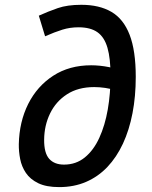

<svg xmlns="http://www.w3.org/2000/svg" viewBox="-20 -762 626 792"><path d="M224.1 9.8Q170.9 9.8 137.7 -6.3Q104.5 -22.5 86.9 -48.6Q69.3 -74.7 63.2 -106Q57.1 -137.2 57.6 -167.5Q59.6 -259.8 96.4 -333.3Q133.3 -406.7 199.7 -449.7Q266.1 -492.7 356 -492.7Q391.6 -492.7 429.9 -485.1Q468.3 -477.5 509.8 -461.9L462.9 -388.2Q437.5 -396 413.8 -399.4Q390.1 -402.8 368.7 -402.8Q302.2 -402.8 256.3 -373Q210.4 -343.3 186.5 -293.9Q162.6 -244.6 162.1 -185.5Q161.6 -130.9 182.9 -106.9Q204.1 -83 244.1 -83Q293.5 -83 329.8 -112.5Q366.2 -142.1 389.6 -193.4Q413.1 -244.6 424.6 -310.5Q436 -376.5 436 -449.7Q436 -521 423.3 -564.9Q410.6 -608.9 381.8 -629.2Q353 -649.4 304.2 -649.4Q268.6 -649.4 237.3 -639.6Q206.1 -629.9 166 -612.3L140.1 -697.3Q178.7 -714.8 218.3 -728.5Q257.8 -742.2 315.4 -742.2Q389.6 -742.2 439.5 -713.1Q489.3 -684.1 514.6 -618.7Q540 -553.2 540 -444.8Q540 -364.7 526.6 -295.2Q513.2 -225.6 487.1 -169.4Q460.9 -113.3 422.9 -73.2Q384.8 -33.2 335 -11.7Q285.2 9.8 224.1 9.8Z"/></svg>

Font: Cascadia Mono NF
Style: Italic
Weight: 400
Italic angle: -10°
Monospace: yes
Designer: Aaron Bell
Foundry: Saja Typeworks
Version: Version 2404.023